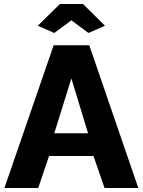

<svg xmlns="http://www.w3.org/2000/svg" viewBox="-20 -935 710 955"><path d="M247 -710H424L668 0H500L445 -159H224L170 0H2ZM418 -272 335 -545 250 -272ZM168 -807 278 -915H393L502 -807L420 -771L335 -834L250 -771Z"/></svg>

Font: Raleway ExtraBold
Style: Regular
Weight: 800
Designer: Matt McInerney, Pablo Impallari, Rodrigo Fuenzalida
Foundry: Matt McInerney, Pablo Impallari, Rodrigo Fuenzalida
Version: Version 4.026